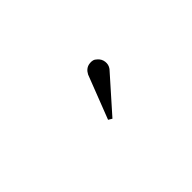

<svg xmlns="http://www.w3.org/2000/svg" viewBox="-2 -977 604 604"><g transform="rotate(-45 300.0 -675.0)"><path d="M286.1 -587.9 273.9 -595.2 330.1 -740.2Q339.4 -758.3 356.7 -761.2Q374 -764.2 383.8 -753.9Q395 -744.6 396.7 -730.5Q398.4 -716.3 390.1 -705.1Z"/></g></svg>

Font: Fin Serif Display
Style: Italic
Weight: 400
Italic angle: -12°
Designer: J. Blake Harris
Version: Version 1.006;FEAKit 1.0